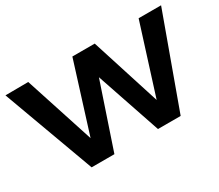

<svg xmlns="http://www.w3.org/2000/svg" viewBox="-101 -754 1111 973"><g transform="rotate(-30 454.5 -267.5)"><path d="M-1 -534.2 132.8 -535.2 264.2 -130.9 391.1 -535.2H522L650.9 -130.9L778.8 -535.2H910.2L715.8 0H583L455.1 -377L328.1 0H194.8Z"/></g></svg>

Font: Montserrat-Arabic Medium
Style: Regular
Weight: 500
Designer: Mohamed Gaber
Foundry: Kief Type Foundry
Version: Version 5.008;PS 005.008;hotconv 1.0.88;makeotf.lib2.5.64775